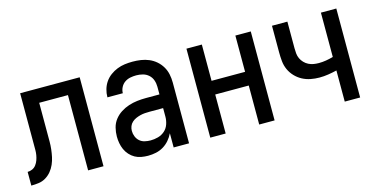

<svg xmlns="http://www.w3.org/2000/svg" viewBox="-60 -802 2120 1084"><g transform="rotate(-15 1000.0 -260.0)"><path d="M16 0V-80Q30 -80 43.5 -86Q57 -92 66 -104Q75 -116 80 -130Q85 -144 87.5 -158.5Q90 -173 90 -187.5Q90 -202 90 -217Q90 -220 90 -223Q90 -226 90 -230V-231Q90 -238 90 -246Q90 -254 90 -261V-520H438V0H348V-440H180V-261Q180 -261 180 -260.5Q180 -260 180 -260V-259Q180 -259 180 -258.5Q180 -258 180 -258V-257Q180 -235 180 -213Q180 -191 177.5 -169Q175 -147 170.5 -125.5Q166 -104 157 -83.5Q148 -63 134 -46Q120 -29 101 -17.5Q82 -6 60 -3Q38 0 16 0Z M697 8Q678 8 658 4.5Q638 1 621 -8.5Q604 -18 590.5 -33Q577 -48 569 -66Q561 -84 557.5 -103.5Q554 -123 554 -142Q554 -168 560.5 -193.5Q567 -219 583 -239.5Q599 -260 621 -274Q643 -288 667.5 -296Q692 -304 717.5 -307Q743 -310 769 -310H848V-355Q848 -375 841.5 -393.5Q835 -412 820.5 -425Q806 -438 787 -443Q768 -448 749 -448Q731 -448 713.5 -444.5Q696 -441 681.5 -431Q667 -421 658.5 -404.5Q650 -388 650 -370Q650 -370 650 -370Q650 -370 650 -370H560Q560 -370 560 -370.5Q560 -371 560 -371Q560 -394 566.5 -416.5Q573 -439 586 -458Q599 -477 618 -491Q637 -505 658.5 -513.5Q680 -522 702.5 -525Q725 -528 749 -528Q773 -528 797 -524.5Q821 -521 843.5 -511.5Q866 -502 884.5 -486Q903 -470 915.5 -449Q928 -428 933 -404Q938 -380 938 -355V0H848V-83Q838 -62 822.5 -44Q807 -26 787 -14Q767 -2 744 3Q721 8 697 8ZM733 -72Q755 -72 777 -78Q799 -84 816 -99Q833 -114 840.5 -136Q848 -158 848 -180V-230H769Q755 -230 741 -229Q727 -228 713.5 -224.5Q700 -221 687.5 -215.5Q675 -210 664.5 -200.5Q654 -191 649 -178Q644 -165 644 -151Q644 -134 650.5 -118Q657 -102 669.5 -91Q682 -80 699 -76Q716 -72 733 -72Z M1062 0V-520H1152V-308H1348V-520H1438V0H1348V-228H1152V0Z M1848 0V-182Q1823 -176 1797.5 -172Q1772 -168 1746 -168Q1720 -168 1694.5 -173Q1669 -178 1646.5 -190Q1624 -202 1606 -221Q1588 -240 1577.5 -263.5Q1567 -287 1564.5 -313Q1562 -339 1562 -364V-520H1652V-364Q1652 -349 1653.5 -333.5Q1655 -318 1661.5 -304Q1668 -290 1679 -278.5Q1690 -267 1704 -260Q1718 -253 1733 -250.5Q1748 -248 1764 -248Q1785 -248 1806 -251.5Q1827 -255 1848 -261V-520H1938V0Z"/></g></svg>

Font: Iosevka SS04 Medium
Style: Regular
Weight: 500
Monospace: yes
Designer: Belleve Invis
Foundry: Belleve Invis
Version: Version 19.0.0; ttfautohint (v1.8.4)